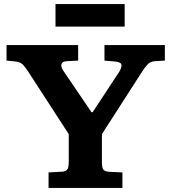

<svg xmlns="http://www.w3.org/2000/svg" viewBox="-20 -921 840 941"><path d="M218 0V-76L283.5 -79.5Q300.5 -80.5 308.7 -89Q317 -97.5 317 -130V-263.5L118.5 -569.5Q105 -590.5 92.5 -604Q80 -617.5 53 -620L12 -624V-700H363V-624L306.5 -621Q286 -620 281.3 -607Q276.5 -594 292.5 -571L428.5 -371H434L562 -565.5Q576 -586.5 575.5 -601.7Q575 -617 543.5 -619.5L492 -624V-700H788V-624L738 -621Q716 -619.5 702.5 -604.7Q689 -590 673 -564.5L479.5 -263.5V-126Q479.5 -99.5 486.5 -90Q493.5 -80.5 515 -79L580 -76V0ZM252 -790.5V-901H591V-790.5Z"/></svg>

Font: Literata Variable Black
Style: Regular
Weight: 900
Designer: Latin by Veronika Burian and Jose Scaglione. Greek by Irene Vlachou. Cyrillic by Vera Evstafieva.
Foundry: TypeTogether
Version: Version 3.021